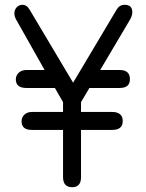

<svg xmlns="http://www.w3.org/2000/svg" viewBox="-20 -774 609 801"><path d="M113 -307C86 -307 70 -289 70 -268C70 -244 84 -232 113 -232H243V-35C243 -7 256 7 281 7C306 7 318 -7 318 -35V-232H448C477 -232 492 -244 492 -269C492 -294 477 -307 448 -307H318V-348L353 -407H479C508 -407 522 -419 522 -444C522 -469 508 -482 479 -482H398L523 -693C529 -704 532 -714 532 -723C532 -744 521 -754 500 -754C485 -754 474 -747 466 -733L285 -429L104 -733C96 -747 86 -754 73 -754C56 -754 40 -739 40 -719C40 -710 42 -702 47 -693L166 -482H90C63 -482 46 -464 46 -443C46 -419 61 -407 90 -407H209L243 -348V-307Z"/></svg>

Font: Numismatica Pro
Style: Regular
Weight: 400
Designer: Chris Hopkins
Foundry: Edward C. D. Hopkins
Version: Version 2.19D